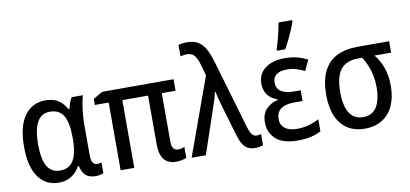

<svg xmlns="http://www.w3.org/2000/svg" viewBox="-73 -1034 2744 1285"><g transform="rotate(-10 1299.0 -391.0)"><path d="M258.3 -68.4Q300.8 -68.4 326.9 -89.8Q353 -111.3 365.5 -153.6Q377.9 -195.8 378.4 -258.8V-271Q378.4 -370.1 350.6 -419.2Q322.8 -468.3 257.3 -468.3Q198.7 -468.3 170.7 -416.3Q142.6 -364.3 142.6 -266.1Q142.6 -166 170.9 -117.2Q199.2 -68.4 258.3 -68.4ZM234.9 9.8Q147.9 9.8 97.7 -60.5Q47.4 -130.9 47.4 -267.1Q47.4 -404.8 99.1 -476.6Q150.9 -548.3 242.7 -548.3Q293.5 -548.3 327.9 -526.6Q362.3 -504.9 384.8 -462.4H390.1Q394.5 -481.9 401.9 -502.7Q409.2 -523.4 418.9 -538.6H495.1Q488.3 -515.6 482.7 -483.4Q477.1 -451.2 473.6 -413.6Q470.2 -376 470.2 -337.4V-134.8Q470.2 -99.6 481.2 -84.2Q492.2 -68.8 509.8 -68.8Q517.6 -68.8 525.9 -70.3Q534.2 -71.8 539.6 -74.2V-1Q535.6 1.5 526.6 3.9Q517.6 6.3 507.3 8.1Q497.1 9.8 488.3 9.8Q445.8 9.8 421.4 -9.5Q397 -28.8 386.2 -76.2H379.4Q365.7 -50.8 345.7 -31.5Q325.7 -12.2 298.3 -1.2Q271 9.8 234.9 9.8Z M1060.5 -70.3Q1072.3 -70.3 1083.7 -73Q1095.2 -75.7 1104 -80.1V-6.3Q1093.3 -0.5 1074.5 3.9Q1055.7 8.3 1033.2 8.3Q979.5 8.3 951.9 -25.6Q924.3 -59.6 924.3 -128.9V-460.4H749.5V0H656.7V-460.4H562.5V-501.5L627 -538.6H1111.3V-460.4H1017.6V-132.8Q1017.6 -99.1 1028.8 -84.7Q1040 -70.3 1060.5 -70.3Z M1139.2 0 1329.6 -526.4 1307.6 -605.5Q1295.4 -645.5 1278.6 -666.5Q1261.7 -687.5 1227.1 -687.5Q1213.9 -687.5 1203.1 -685.5Q1192.4 -683.6 1183.6 -681.2V-758.8Q1191.4 -761.2 1200.9 -762.9Q1210.4 -764.6 1220.7 -765.6Q1231 -766.6 1241.2 -766.6Q1285.6 -766.6 1314.7 -750.2Q1343.8 -733.9 1363.8 -699.7Q1383.8 -665.5 1400.4 -611.3L1539.6 -137.2Q1546.9 -112.8 1554.7 -98.1Q1562.5 -83.5 1572.3 -77.1Q1582 -70.8 1594.7 -70.8Q1602.5 -70.8 1610.6 -72.3Q1618.7 -73.7 1624.5 -75.7V0.5Q1617.7 2.9 1608.9 5.1Q1600.1 7.3 1590.6 8.5Q1581.1 9.8 1570.8 9.8Q1541 9.8 1520 -1.7Q1499 -13.2 1484.6 -37.6Q1470.2 -62 1459 -100.6L1403.8 -288.6Q1399.4 -303.7 1394.8 -319.6Q1390.1 -335.4 1386.2 -350.8Q1382.3 -366.2 1378.9 -380.6Q1375.5 -395 1373 -407.2H1369.6Q1364.3 -383.8 1356.7 -358.4Q1349.1 -333 1340.3 -309.1L1235.8 0Z M1936.5 -317.9V-245.1H1882.3Q1839.4 -245.1 1811.8 -234.6Q1784.2 -224.1 1770.8 -203.9Q1757.3 -183.6 1757.3 -153.3Q1757.3 -124.5 1771.2 -105.7Q1785.2 -86.9 1810.5 -77.4Q1835.9 -67.9 1870.1 -67.9Q1913.1 -67.9 1951.2 -79.1Q1989.3 -90.3 2018.6 -106.9V-24.9Q1988.8 -8.3 1950.7 0.7Q1912.6 9.8 1860.4 9.8Q1758.8 9.8 1710.9 -34.4Q1663.1 -78.6 1663.1 -147.5Q1663.1 -203.6 1693.6 -236.3Q1724.1 -269 1773.4 -281.2V-285.6Q1730.5 -299.3 1707.5 -330.6Q1684.6 -361.8 1684.6 -408.2Q1684.6 -452.6 1707.8 -483.9Q1731 -515.1 1772 -531.7Q1813 -548.3 1866.2 -548.3Q1910.6 -548.3 1948.5 -539.1Q1986.3 -529.8 2022 -511.2L1988.3 -439.5Q1960.9 -453.6 1932.1 -462.4Q1903.3 -471.2 1869.6 -471.2Q1821.8 -471.2 1797.6 -452.6Q1773.4 -434.1 1773.4 -399.4Q1773.4 -357.4 1804.2 -337.6Q1835 -317.9 1892.1 -317.9ZM1826.2 -606V-619.1Q1831.5 -633.8 1838.1 -656.2Q1844.7 -678.7 1850.8 -703.9Q1856.9 -729 1861.8 -752Q1866.7 -774.9 1869.1 -790.5H1961.9V-779.8Q1953.6 -755.4 1940.7 -725.1Q1927.7 -694.8 1912.6 -663.8Q1897.5 -632.8 1882.3 -606Z M2535.6 -242.7Q2535.6 -166 2510 -109.4Q2484.4 -52.7 2435.3 -21.5Q2386.2 9.8 2315.9 9.8Q2248.5 9.8 2199.7 -21.2Q2150.9 -52.2 2125 -111.6Q2099.1 -170.9 2099.1 -256.3Q2099.1 -353.5 2129.4 -416Q2159.7 -478.5 2218.5 -508.5Q2277.3 -538.6 2361.8 -538.6H2576.2V-460.9H2463.4Q2497.1 -420.4 2516.4 -366.2Q2535.6 -312 2535.6 -242.7ZM2194.8 -257.8Q2194.8 -197.8 2208 -155.5Q2221.2 -113.3 2248.5 -90.8Q2275.9 -68.4 2317.4 -68.4Q2380.9 -68.4 2410.6 -116.7Q2440.4 -165 2440.4 -250Q2440.4 -290.5 2433.3 -327.1Q2426.3 -363.8 2412.8 -397Q2399.4 -430.2 2379.4 -460.9H2352.5Q2271.5 -460.9 2233.2 -413.1Q2194.8 -365.2 2194.8 -257.8Z"/></g></svg>

Font: Open Sans SemiCondensed Medium
Style: Regular
Weight: 500
Width: 4
Designer: Monotype Design Team
Foundry: Monotype Imaging Inc.
Version: Version 3.000